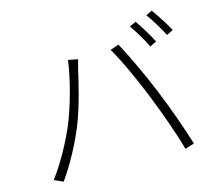

<svg xmlns="http://www.w3.org/2000/svg" viewBox="-111 -946 1223 1083"><g transform="rotate(-15 500.0 -404.5)"><path d="M757 -769 719 -752C746 -714 782 -654 801 -613L840 -632C819 -674 782 -733 757 -769ZM861 -806 825 -789C853 -751 886 -696 909 -651L947 -670C928 -708 888 -769 861 -806ZM233 -294C198 -214 143 -110 80 -26L132 -3C191 -87 243 -184 280 -272C326 -380 361 -535 374 -592C379 -612 384 -630 389 -649L333 -660C319 -552 276 -394 233 -294ZM725 -343C767 -237 819 -96 843 -4L897 -21C871 -107 818 -257 775 -360C730 -471 668 -600 630 -670L580 -652C624 -579 684 -445 725 -343Z"/></g></svg>

Font: Noto Sans T Chinese Light
Style: Regular
Weight: 300
Designer: Ryoko NISHIZUKA (kana & ideographs); Paul D. Hunt (Latin, Greek & Cyrillic); Wenlong ZHANG (bopomofo); Sandoll Communica
Foundry: Adobe Systems Incorporated
Version: Version 1.000;PS 1;hotconv 1.0.78;makeotf.lib2.5.61930